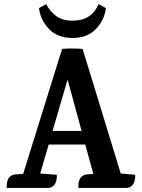

<svg xmlns="http://www.w3.org/2000/svg" viewBox="-20 -926 700 946"><path d="M600 0H366V-8Q366 -63 410 -67L439 -69H440L400 -214H220L178 -71L259 -65Q262 -59 258 -38Q249 0 214 0H13V-8Q13 -63 57 -67L94 -69L286 -685Q329 -689 387 -685L575 -71L645 -65Q648 -59 644 -38Q635 0 600 0ZM239 -281H382L313 -534ZM172 -886 208 -906Q221 -876 253 -850Q285 -824 338 -824Q431 -824 466 -906L502 -886Q494 -826 452 -782.5Q410 -739 337 -739Q264 -739 222 -782.5Q180 -826 172 -886Z"/></svg>

Font: Karma
Style: Bold
Weight: 700
Designer: Joana Correia
Foundry: Indian Type Foundry
Version: Version 1.202;PS 1.0;hotconv 1.0.78;makeotf.lib2.5.61930; tt